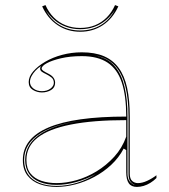

<svg xmlns="http://www.w3.org/2000/svg" viewBox="-20 -721 666 756"><path d="M302 -515Q353 -515 388.5 -500Q424 -485 447 -454Q470 -423 480.5 -375Q491 -327 491 -262V-37Q491 -17 500.5 -8.5Q510 0 523 0Q540 0 559.5 -9Q579 -18 596 -31V-20Q585 -9 572 -1Q559 7 545.5 11Q532 15 519 15Q497 15 487 0.5Q477 -14 477 -43Q477 -76 477 -91.5Q477 -107 477 -114.5Q477 -122 477 -130L467 -136Q448 -100 418 -72Q388 -44 351.5 -24.5Q315 -5 276.5 5Q238 15 203 15Q167 15 137 4.5Q107 -6 88.5 -29.5Q70 -53 70 -91Q70 -176 171 -219Q272 -262 477 -262Q477 -344 459.5 -396.5Q442 -449 403.5 -474.5Q365 -500 302 -500Q256 -500 220 -491.5Q184 -483 164 -472Q144 -461 144 -451Q144 -447 150 -442.5Q156 -438 172 -430Q197 -417 197 -395Q197 -376 181 -366.5Q165 -357 145 -357Q126 -357 109.5 -367Q93 -377 93 -398Q93 -419 110.5 -439.5Q128 -460 157.5 -477.5Q187 -495 224.5 -505Q262 -515 302 -515ZM477 -248Q346 -248 258.5 -230.5Q171 -213 127.5 -178.5Q84 -144 84 -91Q84 -58 100 -38Q116 -18 143 -9Q170 0 203 0Q240 0 281 -11.5Q322 -23 360.5 -46.5Q399 -70 430 -104Q461 -138 477 -183ZM203 11Q244 11 284 -1.5Q324 -14 358 -36Q320 -15 279.5 -4Q239 7 203 7Q164 7 136 -4.5Q108 -16 93.5 -38Q79 -60 79 -91Q79 -157 146 -198Q213 -239 337 -249Q210 -239 142.5 -198Q75 -157 75 -91Q75 -58 90 -35.5Q105 -13 134 -1Q163 11 203 11ZM349 -504Q375 -499 396 -488.5Q417 -478 433 -459Q458 -430 470 -380.5Q482 -331 482 -262V-37Q482 -28 484 -20.5Q486 -13 490 -7.5Q494 -2 500 2Q502 4 505 5.5Q508 7 512 8Q497 1 491.5 -9Q486 -19 486 -37V-262Q486 -332 473.5 -381Q461 -430 435 -460Q424 -472 411 -481Q398 -490 382.5 -495.5Q367 -501 349 -504ZM145 -362Q165 -362 178.5 -372Q192 -382 192 -395Q192 -409 182 -416.5Q172 -424 160 -430Q153 -433 145.5 -438Q138 -443 138 -451Q138 -457 143 -462Q129 -453 119 -442Q109 -431 103.5 -420Q98 -409 98 -398Q98 -383 111.5 -372.5Q125 -362 145 -362ZM296 -596Q246 -596 207 -622Q168 -648 146 -696L159 -701Q172 -672 192 -652Q212 -632 238.5 -621.5Q265 -611 296 -611Q328 -611 354 -621.5Q380 -632 400 -652Q420 -672 433 -701L446 -696Q424 -648 385 -622Q346 -596 296 -596ZM296 -601Q341 -601 376.5 -622Q412 -643 432 -682Q417 -658 396.5 -641Q376 -624 350.5 -615Q325 -606 296 -606Q267 -606 241.5 -615Q216 -624 195.5 -641Q175 -658 160 -682Q180 -643 215.5 -622Q251 -601 296 -601Z"/></svg>

Font: Kalnia Glaze Thin
Style: Regular
Weight: 100
Designer: Frida Medrano
Foundry: Frida Medrano
Version: Version 1.110